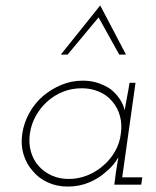

<svg xmlns="http://www.w3.org/2000/svg" viewBox="-20 -680 575 707"><path d="M62 -188Q56 -147 66.5 -112Q77 -77 100 -51Q122 -24 155.5 -8.5Q189 7 230 7Q271 7 307.5 -8Q344 -23 371 -48Q386 -60 397 -73.5Q408 -87 416 -101Q414 -88 411.5 -74.5Q409 -61 407 -47L401 0H500L504 -27H430L479 -375H457Q453 -349 448 -324Q443 -299 439 -274Q434 -296 420.5 -316Q407 -336 387 -352Q366 -366 340.5 -374.5Q315 -383 285 -383Q243 -383 206 -367.5Q169 -352 138 -326Q108 -300 88 -264Q68 -228 62 -188ZM90 -188Q95 -223 112 -253.5Q129 -284 155 -307Q181 -330 213 -342.5Q245 -355 281 -355Q315 -355 344.5 -342.5Q374 -330 393 -307Q413 -284 421.5 -253.5Q430 -223 425 -188Q421 -153 403.5 -122.5Q386 -92 360 -70Q334 -47 301 -34Q268 -21 233 -21Q199 -21 171 -33.5Q143 -46 123 -68Q103 -90 94 -121Q85 -152 90 -188ZM349 -660Q313 -615 276.5 -569.5Q240 -524 204 -479H229Q258 -513 286 -547.5Q314 -582 343 -616Q363 -581 381 -547.5Q399 -514 419 -479H444Q420 -524 396.5 -569.5Q373 -615 349 -660Z"/></svg>

Font: Josefin Slab Thin Light
Style: Italic
Weight: 300
Italic angle: -12°
Version: Version 2.000